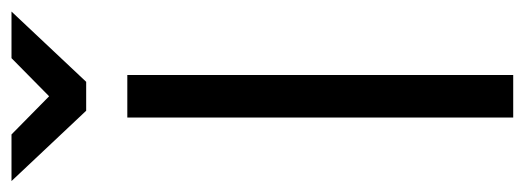

<svg xmlns="http://www.w3.org/2000/svg" viewBox="-344 -622 939 344"><g transform="rotate(-90 126.0 -449.5)"><path d="M164.1 -691.4V0H87.9V-691.4ZM57.6 -898.9 126 -831.5 194.3 -898.9H277.8L151.9 -765.1H100.1L-25.9 -898.9Z"/></g></svg>

Font: Gidole
Style: Regular
Weight: 400
Version: Version 2.100; ttfautohint (v1.8.4.7-5d5b)